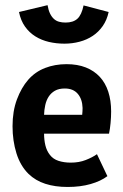

<svg xmlns="http://www.w3.org/2000/svg" viewBox="-20 -722 484 755"><path d="M29.3 0ZM402.3 -29.3Q376.5 -9.8 336.4 1.7Q296.4 13.2 246.1 13.2Q196.3 13.2 158 0.7Q119.6 -11.7 92.3 -38.1Q60.1 -69.8 44.7 -119.1Q29.3 -168.5 29.3 -225.6Q29.3 -284.7 46.6 -331.1Q64 -377.4 90.8 -408.2Q118.2 -439.5 157 -454.6Q195.8 -469.7 241.7 -469.7Q284.7 -469.7 317.4 -456.8Q350.1 -443.8 372.3 -419.9Q394.5 -396 405.8 -361.3Q417 -326.7 417 -283.7Q417 -262.2 414.8 -238.3Q412.6 -214.4 408.7 -196.3H153.3Q153.3 -172.4 158.4 -150.6Q163.6 -128.9 176.3 -112.8Q189 -96.2 210.4 -89.4Q231.9 -82.5 258.3 -82.5Q291 -82.5 317.1 -92.8Q343.3 -103 361.3 -115.7ZM234.9 -374Q211.4 -374 196 -365.2Q180.7 -356.4 171.4 -342Q162.1 -327.6 158 -308.8Q153.8 -290 153.3 -270.5H303.2Q304.7 -285.2 304.7 -297.4Q303.7 -332 285.9 -353Q268.1 -374 234.9 -374ZM167 -701.7Q170.4 -681.6 176.8 -668.7Q183.1 -655.8 191.9 -647.7Q200.7 -639.6 212.2 -636.5Q223.6 -633.3 237.8 -633.3Q267.6 -633.3 284.2 -648.2Q300.8 -663.1 308.6 -700.7L407.2 -674.8Q400.4 -643.1 384 -619.6Q367.7 -596.2 344.5 -580.8Q321.3 -565.4 292.7 -557.9Q264.2 -550.3 233.4 -550.3Q201.7 -550.3 172.4 -557.1Q143.1 -564 119.1 -578.9Q95.2 -593.8 78.4 -617.4Q61.5 -641.1 54.7 -674.8Z"/></svg>

Font: PT Astra Sans
Style: Bold
Weight: 700
Designer: A.Korolkova, I. Chaeva
Foundry: ParaType Ltd
Version: Version 1.001; ttfautohint (v1.6)